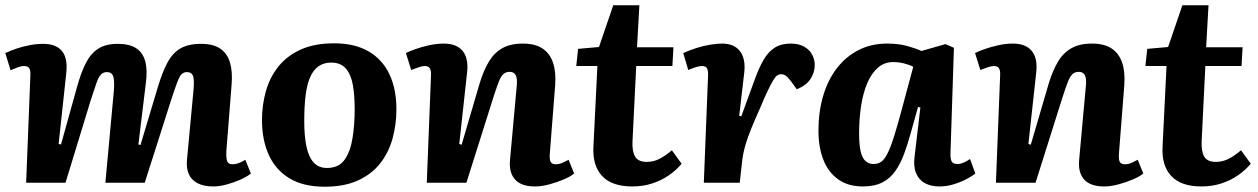

<svg xmlns="http://www.w3.org/2000/svg" viewBox="-20 -692 4762 727"><path d="M411 -347Q414 -385 409 -402Q404 -419 384 -419Q371 -419 362 -409.5Q353 -400 345 -377Q337 -354 324 -314L228 0H79L95 -406Q96 -426 90.5 -434Q85 -442 70 -442Q61 -442 48.5 -437.5Q36 -433 20 -426L0 -491Q19 -500 42.5 -508Q66 -516 92.5 -521Q119 -526 143 -526Q192 -526 214.5 -499Q237 -472 231 -416L202 -147L211 -145L272 -364Q287 -418 305.5 -454Q324 -490 352.5 -508Q381 -526 426 -526Q470 -526 495.5 -509.5Q521 -493 530 -459.5Q539 -426 532 -375L504 -145L512 -143L577 -360Q594 -417 613.5 -454Q633 -491 663 -508.5Q693 -526 741 -526Q788 -526 814.5 -507.5Q841 -489 851 -454.5Q861 -420 857 -372L837 -119Q836 -94 840 -82Q844 -70 861 -70Q872 -70 884 -74.5Q896 -79 909 -87L930 -35Q914 -22 888.5 -11Q863 0 836.5 7Q810 14 788 14Q752 14 728.5 2Q705 -10 695 -32.5Q685 -55 688 -87L713 -354Q716 -392 710.5 -405.5Q705 -419 688 -419Q676 -419 668 -411.5Q660 -404 650.5 -379Q641 -354 625 -304L528 0H379Z M1209 15Q1129 15 1076.5 -16.5Q1024 -48 998 -105Q972 -162 972 -237Q972 -295 987 -347.5Q1002 -400 1034.5 -440.5Q1067 -481 1119 -504.5Q1171 -528 1245 -528Q1323 -528 1375.5 -497.5Q1428 -467 1454.5 -411Q1481 -355 1481 -278Q1481 -221 1466.5 -168Q1452 -115 1420 -74Q1388 -33 1336 -9Q1284 15 1209 15ZM1218 -56Q1263 -56 1285 -87.5Q1307 -119 1315 -170Q1323 -221 1323 -279Q1323 -331 1316 -370.5Q1309 -410 1289.5 -432.5Q1270 -455 1234 -455Q1206 -455 1186 -441Q1166 -427 1154 -399Q1142 -371 1137 -329.5Q1132 -288 1132 -232Q1132 -179 1140 -139Q1148 -99 1167 -77.5Q1186 -56 1218 -56Z M2154 -35Q2141 -24 2115.5 -13Q2090 -2 2060.5 6Q2031 14 2006 14Q1954 14 1930.5 -12Q1907 -38 1911 -85L1936 -360Q1940 -394 1933 -407Q1926 -420 1910 -420Q1895 -420 1885.5 -411Q1876 -402 1868 -381Q1860 -360 1848 -323L1746 0H1596L1612 -407Q1613 -425 1607.5 -433.5Q1602 -442 1589 -442Q1580 -442 1567.5 -438Q1555 -434 1537 -427L1517 -491Q1528 -497 1551.5 -505.5Q1575 -514 1604 -520.5Q1633 -527 1660 -527Q1708 -527 1731 -500Q1754 -473 1749 -421L1719 -147L1728 -144L1796 -376Q1811 -425 1831 -458.5Q1851 -492 1882 -509.5Q1913 -527 1960 -527Q2006 -527 2034 -508.5Q2062 -490 2074 -454.5Q2086 -419 2082 -368L2062 -113Q2060 -90 2064.5 -80Q2069 -70 2085 -70Q2097 -70 2109.5 -75.5Q2122 -81 2133 -87Z M2169 -507 2248 -514 2302 -672H2401L2392 -513H2530L2526 -442H2389L2375 -158Q2373 -120 2384.5 -99.5Q2396 -79 2429 -79Q2455 -79 2478 -91Q2501 -103 2524 -123L2561 -72Q2541 -48 2513 -28.5Q2485 -9 2450 2.5Q2415 14 2374 14Q2297 14 2260 -25.5Q2223 -65 2227 -137L2242 -442H2162Z M2661 -405Q2662 -421 2658 -431.5Q2654 -442 2638 -442Q2628 -442 2615.5 -438Q2603 -434 2586 -427L2567 -491Q2591 -502 2618 -510.5Q2645 -519 2670.5 -523Q2696 -527 2714 -527Q2760 -527 2782 -498Q2804 -469 2798 -417L2779 -253L2787 -252L2836 -386Q2853 -434 2871 -465Q2889 -496 2913.5 -511.5Q2938 -527 2974 -527Q3005 -527 3025.5 -515Q3046 -503 3055.5 -484.5Q3065 -466 3065 -445Q3065 -419 3049.5 -394Q3034 -369 2997 -354L2976 -383Q2964 -399 2956 -405Q2948 -411 2938 -411Q2930 -411 2923 -406.5Q2916 -402 2908 -388.5Q2900 -375 2888 -350.5Q2876 -326 2859 -285Q2837 -236 2824 -203.5Q2811 -171 2804.5 -149.5Q2798 -128 2794.5 -110.5Q2791 -93 2789 -72L2781 0H2645Z M3579 -114Q3578 -92 3583 -81.5Q3588 -71 3605 -71Q3616 -71 3629 -76.5Q3642 -82 3653 -90L3673 -35Q3661 -25 3639 -13.5Q3617 -2 3590.5 6Q3564 14 3537 14Q3506 14 3483 2Q3460 -10 3449 -35.5Q3438 -61 3443 -99L3465 -285L3456 -287L3429 -190Q3417 -146 3403 -108.5Q3389 -71 3369.5 -43.5Q3350 -16 3320.5 -1Q3291 14 3247 14Q3191 14 3153.5 -13Q3116 -40 3097.5 -87.5Q3079 -135 3079 -197Q3079 -269 3097 -329.5Q3115 -390 3149 -434Q3183 -478 3231 -502.5Q3279 -527 3339 -527Q3383 -527 3416.5 -517.5Q3450 -508 3469 -499L3560 -525L3592 -511ZM3287 -71Q3304 -71 3316 -79Q3328 -87 3339.5 -109Q3351 -131 3364.5 -173Q3378 -215 3396 -283L3438 -439Q3426 -446 3404.5 -451.5Q3383 -457 3362 -457Q3329 -457 3304.5 -436Q3280 -415 3264 -377.5Q3248 -340 3240.5 -291Q3233 -242 3233 -187Q3233 -143 3239 -118Q3245 -93 3257.5 -82Q3270 -71 3287 -71Z M4309 -35Q4296 -24 4270.5 -13Q4245 -2 4215.5 6Q4186 14 4161 14Q4109 14 4085.5 -12Q4062 -38 4066 -85L4091 -360Q4095 -394 4088 -407Q4081 -420 4065 -420Q4050 -420 4040.5 -411Q4031 -402 4023 -381Q4015 -360 4003 -323L3901 0H3751L3767 -407Q3768 -425 3762.5 -433.5Q3757 -442 3744 -442Q3735 -442 3722.5 -438Q3710 -434 3692 -427L3672 -491Q3683 -497 3706.5 -505.5Q3730 -514 3759 -520.5Q3788 -527 3815 -527Q3863 -527 3886 -500Q3909 -473 3904 -421L3874 -147L3883 -144L3951 -376Q3966 -425 3986 -458.5Q4006 -492 4037 -509.5Q4068 -527 4115 -527Q4161 -527 4189 -508.5Q4217 -490 4229 -454.5Q4241 -419 4237 -368L4217 -113Q4215 -90 4219.5 -80Q4224 -70 4240 -70Q4252 -70 4264.5 -75.5Q4277 -81 4288 -87Z M4324 -507 4403 -514 4457 -672H4556L4547 -513H4685L4681 -442H4544L4530 -158Q4528 -120 4539.5 -99.5Q4551 -79 4584 -79Q4610 -79 4633 -91Q4656 -103 4679 -123L4716 -72Q4696 -48 4668 -28.5Q4640 -9 4605 2.5Q4570 14 4529 14Q4452 14 4415 -25.5Q4378 -65 4382 -137L4397 -442H4317Z"/></svg>

Font: Literata 18pt
Style: Bold Italic
Weight: 700
Italic angle: -2°
Designer: Latin by Veronika Burian and Jose Scaglione. Greek by Irene Vlachou. Cyrillic by Vera Evstafieva
Foundry: TypeTogether
Version: Version 3.103;gftools[0.9.29]